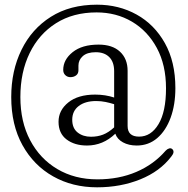

<svg xmlns="http://www.w3.org/2000/svg" viewBox="-20 -691 804 820"><path d="M574 -107.5Q625 -107.5 657 -160.8Q689 -214 689 -314Q689 -413.5 649.8 -486.2Q610.5 -559 543.5 -598.5Q476.5 -638 392.5 -638Q292.5 -638 219.5 -592Q146.5 -546 106.8 -464.5Q67 -383 67 -276.5Q67 -171 108.8 -92Q150.5 -13 224.8 31Q299 75 396 75Q488 75 562.2 43.2Q636.5 11.5 687.5 -47.5Q694 -54.5 702.2 -57Q710.5 -59.5 716.5 -53.5Q727.5 -42 712 -23Q663.5 41 579.2 75Q495 109 394.5 109Q289.5 109 206.8 62.2Q124 15.5 76 -71Q28 -157.5 28 -276.5Q28 -389 71.8 -478.2Q115.5 -567.5 197.2 -619.2Q279 -671 394 -671Q487.5 -671 563.5 -628.8Q639.5 -586.5 684.2 -506.8Q729 -427 729 -314.5Q729 -244 708.8 -188.5Q688.5 -133 651.5 -101.2Q614.5 -69.5 564 -69.5Q530 -69.5 505.2 -83Q480.5 -96.5 472.5 -120Q420 -69.5 351.5 -69.5Q298.5 -69.5 264.2 -95.5Q230 -121.5 230 -171Q230 -220 271.8 -253.5Q313.5 -287 386.5 -287Q408 -287 428.8 -283.8Q449.5 -280.5 467.5 -274.5V-387Q467.5 -426 446.8 -447Q426 -468 389 -468Q352 -468 333.5 -451.2Q315 -434.5 315 -411V-391Q315 -376.5 305 -369Q295 -361.5 280.5 -361.5Q268 -361.5 259 -370Q250 -378.5 250 -392.5Q250 -436 290.2 -468.2Q330.5 -500.5 401 -500.5Q460 -500.5 492.5 -470.2Q525 -440 525 -388.5V-153Q525 -107.5 574 -107.5ZM288.5 -179.5Q288.5 -143.5 311.5 -125.2Q334.5 -107 368.5 -107Q396.5 -107 420 -116Q443.5 -125 467.5 -147V-246Q450 -251.5 431 -255.5Q412 -259.5 390.5 -259.5Q344 -259.5 316.2 -238.2Q288.5 -217 288.5 -179.5Z"/></svg>

Font: Fraunces 144pt SuperSoft Light
Style: Regular
Weight: 300
Version: Version 1.000;[0bf87f6ff]